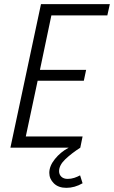

<svg xmlns="http://www.w3.org/2000/svg" viewBox="-20 -710 548 923"><path d="M30 0 177 -690H508L496 -636H227L172 -374H394L383 -322H161L104 -54H377L366 0ZM217 121Q217 88 244 54.5Q271 21 310 0H366Q324 27 294 55.5Q264 84 264 113Q264 129 275 139.5Q286 150 305 150Q322 150 337 145Q352 140 365 133L377 171Q339 193 299 193Q261 193 239 171.5Q217 150 217 121Z"/></svg>

Font: Radio Canada Condensed Light
Style: Italic
Weight: 300
Width: 3
Italic angle: -12°
Designer: Charles Daoud, Etienne Aubert Bonn, Alexandre Saumier Demers, Jacques Le Bailly
Foundry: Radio-Canada
Version: Version 2.104; ttfautohint (v1.8.4.7-5d5b);gftools[0.9.28.de